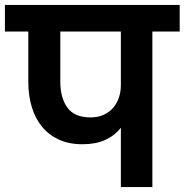

<svg xmlns="http://www.w3.org/2000/svg" viewBox="-41 -760 750 780"><path d="M327 -283Q357 -283 380 -293.5Q403 -304 418.5 -322Q434 -340 442 -363.5Q450 -387 450 -414V-632H204V-428Q204 -362 233 -322.5Q262 -283 327 -283ZM-21 -740H689V-632H578V0H450V-241Q425 -209 386.5 -191.5Q348 -174 294 -174Q239 -174 198 -193Q157 -212 129.5 -245.5Q102 -279 88 -325.5Q74 -372 74 -428V-632H-21Z"/></svg>

Font: Poppins SemiBold
Style: Regular
Weight: 600
Designer: Ninad Kale (Devanagari), Jonny Pinhorn (Latin)
Foundry: Indian Type Foundry
Version: Version 3.002 2017